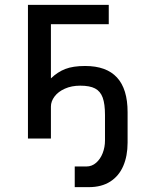

<svg xmlns="http://www.w3.org/2000/svg" viewBox="-20 -570 640 790"><path d="M287.5 115H335.5Q358 115 375.5 99.8Q393 84.5 402.5 60Q412 35.5 412 8V-96.5Q412 -142.5 402.5 -168.5Q393 -194.5 371.2 -206Q349.5 -217.5 310 -217.5Q274.5 -217.5 247 -205.2Q219.5 -193 204.5 -173Q189.5 -153 189.5 -131.5V0H95V-550H427.5V-470.5H189.5V-247.5Q217 -274 248.8 -286.2Q280.5 -298.5 330.5 -298.5Q505 -298.5 505 -109V17Q505 71.5 487.2 112.8Q469.5 154 433.8 177Q398 200 345.5 200H287.5Z"/></svg>

Font: JuliaMono
Style: Regular
Weight: 400
Monospace: yes
Designer: cormullion
Foundry: corm
Version: Version 0.055; ttfautohint (v1.8.4)